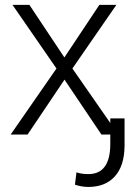

<svg xmlns="http://www.w3.org/2000/svg" viewBox="-20 -548 539 782"><path d="M23.4 0ZM242.2 -314 384.8 -528.3H454.1L274.9 -269L461.9 0H393.1L242.7 -223.6L92.3 0H23.4L210 -269L30.8 -528.3H99.6ZM487.3 -65.9V47.4Q486.3 127.9 447.5 170.7Q408.7 213.4 339.8 213.4Q312 213.4 285.2 204.1L291.5 153.8Q311 161.1 339.8 161.1Q429.2 161.1 429.2 38.1V-65.9Z"/></svg>

Font: Roboto Light
Style: Regular
Weight: 300
Designer: Google
Version: Version 2.134; 2016; ttfautohint (v1.6)